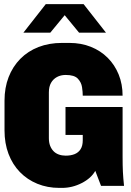

<svg xmlns="http://www.w3.org/2000/svg" viewBox="-20 -905 640 935"><path d="M269 10Q211 10 162 -10Q113 -30 77 -67Q41 -104 21.5 -155.5Q2 -207 2 -270V-415Q2 -478 22 -529.5Q42 -581 79 -618.5Q116 -656 167.5 -676Q219 -696 282 -696H318Q375 -696 422.5 -677Q470 -658 504.5 -623.5Q539 -589 558 -542Q577 -495 577 -439H383Q383 -457 379.5 -480.5Q376 -504 359 -522Q342 -540 300 -540Q276 -540 257.5 -530Q239 -520 228.5 -501.5Q218 -483 218 -455V-232Q218 -211 224 -195.5Q230 -180 240.5 -169Q251 -158 266.5 -152.5Q282 -147 300 -147Q325 -147 343.5 -154.5Q362 -162 372.5 -178.5Q383 -195 383 -222V-248H299V-384H577V-144Q577 -98 578.5 -68Q580 -38 584 0H472L444 -73Q424 -37 378 -13.5Q332 10 282 10ZM94 -746 203 -885H387L496 -746H365L295 -831L225 -746Z"/></svg>

Font: Chivo Mono Medium Black
Style: Regular
Weight: 900
Monospace: yes
Version: Version 1.008